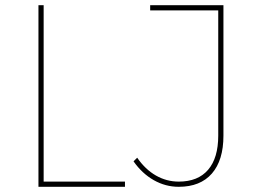

<svg xmlns="http://www.w3.org/2000/svg" viewBox="-20 -719 990 739"><path d="M148 -699V-20H461V0H128V-699ZM668 0Q617 0 572 -25.5Q527 -51 494 -98L508 -112Q539 -67 580 -43.5Q621 -20 668 -20Q742 -20 781 -65.5Q820 -111 820 -197V-679H558V-699H840V-197Q840 -102 795.5 -51Q751 0 668 0Z"/></svg>

Font: Montserrat-Arabic Thin
Style: Regular
Weight: 250
Designer: Mohamed Gaber
Foundry: Kief Type Foundry
Version: Version 5.008